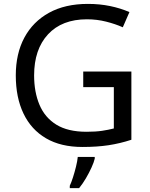

<svg xmlns="http://www.w3.org/2000/svg" viewBox="-20 -744 768 985"><path d="M407 -377H654V-27Q596 -8 537 1Q478 10 403 10Q292 10 216 -34.5Q140 -79 100.5 -161.5Q61 -244 61 -357Q61 -469 105 -551Q149 -633 231.5 -678.5Q314 -724 431 -724Q491 -724 544.5 -713Q598 -702 644 -682L610 -604Q572 -621 524.5 -633Q477 -645 426 -645Q298 -645 226.5 -568Q155 -491 155 -357Q155 -272 182.5 -206.5Q210 -141 269 -104.5Q328 -68 424 -68Q471 -68 504 -73Q537 -78 564 -85V-297H407ZM466 61V70Q462 88 449.5 115.5Q437 143 420.5 171Q404 199 386 221H338V209Q346 192 354.5 165.5Q363 139 370 110.5Q377 82 379 61Z"/></svg>

Font: Noto Sans IKEA
Style: Regular
Weight: 400
Designer: Monotype Design Team
Foundry: Monotype Imaging Inc.
Version: Version 2.001